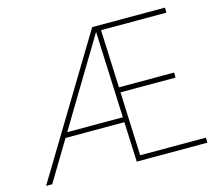

<svg xmlns="http://www.w3.org/2000/svg" viewBox="-101 -838 1090 965"><g transform="rotate(-15 443.5 -355.5)"><path d="M863.3 0H496.1L487.3 -207.5H181.2L56.2 0H24.4L454.6 -710.9H833.5V-684.6H493.7L506.3 -383.8H793.5V-357.4H507.3L521 -26.4H863.3ZM196.8 -233.4H486.3L467.3 -682.6Z"/></g></svg>

Font: TypoPRO Roboto
Style: Regular
Weight: 250
Designer: Google
Version: Version 2.136; 2016